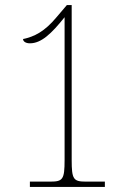

<svg xmlns="http://www.w3.org/2000/svg" viewBox="-20 -738 505 758"><path d="M98 0H394V-21H319C270 -21 263 -30 263 -106V-718H244L204 -671C156 -613 115 -593 71 -584C71 -574 82 -567 98 -567C143 -567 183 -605 235 -670V-106C235 -30 228 -21 179 -21H98Z"/></svg>

Font: Noto Serif Devanagari Condensed Thin
Style: Regular
Weight: 100
Width: 3
Designer: Universal Thirst, Indian Type Foundry and the Monotype Design Team
Foundry: Monotype Imaging Inc.
Version: Version 2.004